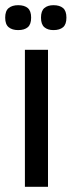

<svg xmlns="http://www.w3.org/2000/svg" viewBox="-33 -720 276 740"><path d="M63 0V-528H152V0ZM173 -604Q151 -604 138 -615Q125 -626 125 -652Q125 -678 138 -689Q151 -700 173 -700Q197 -700 210 -689Q223 -678 223 -652Q223 -626 210 -615Q197 -604 173 -604ZM37 -604Q14 -604 0.5 -615Q-13 -626 -13 -652Q-13 -678 0.5 -689Q14 -700 37 -700Q61 -700 74 -689Q87 -678 87 -652Q87 -626 74 -615Q61 -604 37 -604Z"/></svg>

Font: Bricolage Grotesque 10pt Condensed
Style: Regular
Weight: 400
Width: 3
Designer: Mathieu Triay
Foundry: Atelier Triay
Version: Version 1.000; ttfautohint (v1.8.4.7-5d5b);gftools[0.9.29]